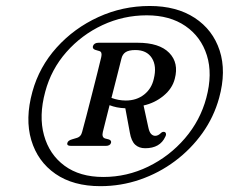

<svg xmlns="http://www.w3.org/2000/svg" viewBox="-20 -774 784 658"><path d="M324 -136Q231 -136 170 -178.2Q109 -220.5 87.2 -293.8Q65.5 -367 91 -459.5Q114.5 -545 174.2 -611.2Q234 -677.5 317 -715.5Q400 -753.5 493 -753.5Q585 -753.5 647.2 -712.8Q709.5 -672 732.8 -600.8Q756 -529.5 731 -438.5Q713 -373 673.8 -318Q634.5 -263 579.8 -222Q525 -181 459.8 -158.5Q394.5 -136 324 -136ZM334 -167.5Q415 -167.5 488 -203Q561 -238.5 613.8 -300Q666.5 -361.5 687 -438.5Q709 -520.5 689 -584.2Q669 -648 615.5 -684.8Q562 -721.5 483 -721.5Q403 -721.5 331.2 -688Q259.5 -654.5 207.5 -595.5Q155.5 -536.5 135 -459.5Q112.5 -376.5 130.8 -310.5Q149 -244.5 201.2 -206Q253.5 -167.5 334 -167.5ZM579 -504Q570.5 -470.5 540.5 -445.8Q510.5 -421 472 -412.5L488 -339Q491.5 -321.5 497.8 -315Q504 -308.5 512 -308.5Q522 -308.5 532 -318.5Q537 -323 542.5 -322Q547 -321.5 548.5 -316.8Q550 -312 546.5 -305.5Q528.5 -266 477.5 -266Q456.5 -266 443.2 -278.2Q430 -290.5 425 -319.5L409.5 -403Q394 -403.5 380.5 -406.2Q367 -409 355.5 -413.5Q348.5 -385 342.2 -360.8Q336 -336.5 332.5 -322Q328 -303.5 340 -299.5L353.5 -296Q362.5 -292.5 360.5 -284.5Q357.5 -274 342 -274H224Q207.5 -274 211 -284.5Q213 -292.5 227 -296.5L242 -301Q257.5 -305 261.5 -322Q267 -341.5 276 -376.5Q285 -411.5 295.2 -451.2Q305.5 -491 314 -525.5Q322.5 -560 327 -578.5Q331 -596 320.5 -599L307 -603Q296 -606.5 298.5 -616Q302.5 -627.5 318 -627.5H451.5Q526 -627.5 559.8 -593Q593.5 -558.5 579 -504ZM396 -572.5Q391.5 -554.5 382 -517Q372.5 -479.5 362 -438.5Q374 -434 386.2 -431.8Q398.5 -429.5 411 -429.5Q448 -429.5 473.8 -449.8Q499.5 -470 507 -503.5Q518 -547.5 500.5 -575Q483 -602.5 444 -602.5Q421.5 -602.5 410.5 -595.2Q399.5 -588 396 -572.5Z"/></svg>

Font: Fraunces 9pt S000
Style: Italic
Weight: 400
Italic angle: -16°
Version: Version 1.000; ttfautohint (v1.8.3)